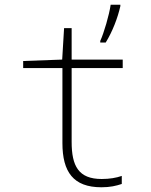

<svg xmlns="http://www.w3.org/2000/svg" viewBox="-20 -782 640 812"><path d="M404 -609V-602H427C456 -649 478 -707 489 -756V-762H448C442 -719 419 -641 404 -609ZM409 10C446 10 471 4 495 -4V-38C472 -30 444 -25 410 -25C312 -25 283 -80 283 -182V-494H499V-530H283V-663H251L243 -530L78 -524V-494H244V-177C244 -55 290 10 409 10Z"/></svg>

Font: Noto Sans Mono ExtraLight
Style: Regular
Weight: 200
Designer: Monotype Design Team
Foundry: Monotype Imaging Inc.
Version: Version 2.014